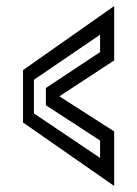

<svg xmlns="http://www.w3.org/2000/svg" viewBox="-20 -613 453 634"><path d="M357 1 56 -208.5V-381.5L357 -593V-413.5L176 -295L357 -179ZM310.5 -91.5V-149L131.5 -265.5V-322.5L310.5 -441V-498.5L92 -349.5V-238.5Z"/></svg>

Font: Tourney Thin Medium
Style: Regular
Weight: 500
Version: Version 1.015